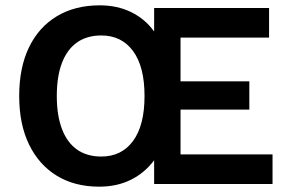

<svg xmlns="http://www.w3.org/2000/svg" viewBox="-20 -690 1079 720"><path d="M657 -111H1002V0H558V-89Q523 -42 471 -16Q419 10 352 10Q260 10 193 -31Q126 -72 89 -148Q52 -224 52 -330Q52 -436 88.5 -512Q125 -588 193 -629Q261 -670 354 -670Q420 -670 472 -644.5Q524 -619 558 -572V-660H989V-549H657V-385H915V-279H657ZM360 -103Q436 -103 479 -161.5Q522 -220 522 -330Q522 -440 479 -498.5Q436 -557 360 -557Q306 -557 269 -531Q232 -505 212.5 -454.5Q193 -404 193 -330Q193 -257 212.5 -206Q232 -155 269 -129Q306 -103 360 -103Z"/></svg>

Font: Kantumruy Pro SemiBold
Style: Regular
Weight: 600
Version: Version 1.002